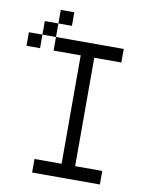

<svg xmlns="http://www.w3.org/2000/svg" viewBox="-84 -811 669 872"><g transform="rotate(10 250.0 -375.0)"><path d="M437.5 0V-62.5H312.5Q312.5 -62.5 312.5 -562.5H437.5V-625H125V-562.5H250Q250 -562.5 250 -62.5H125V0ZM187.5 -687.5V-750H125V-687.5H62.5V-625H0V-562.5H62.5V-625H125V-687.5Z"/></g></svg>

Font: UnifontExMono
Style: Regular
Weight: 500
Version: Version 15.0.06